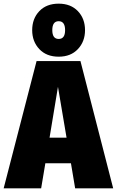

<svg xmlns="http://www.w3.org/2000/svg" viewBox="-42 -1030 639 1050"><path d="M369 0 346 -137H206L183 0H-22L158 -696H398L577 0ZM229 -277H322L275 -555ZM423 -865Q423 -803 384 -761.5Q345 -720 279 -720Q212 -720 173 -761.5Q134 -803 134 -865Q134 -928 173 -969Q212 -1010 279 -1010Q345 -1010 384 -969Q423 -928 423 -865ZM244 -865Q244 -817 279 -817Q314 -817 314 -865Q314 -914 279 -914Q244 -914 244 -865Z"/></svg>

Font: Fira Sans Condensed Black
Style: Regular
Weight: 900
Width: 3
Designer: Carrois Corporate & Edenspiekermann AG
Foundry: Carrois Corporate GbR & Edenspiekermann AG
Version: Version 4.203